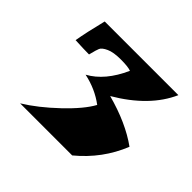

<svg xmlns="http://www.w3.org/2000/svg" viewBox="-99 -702 597 597"><g transform="rotate(45 199.0 -404.0)"><path d="M219 -534Q206 -539 174 -539Q142 -539 124.5 -531Q107 -523 103 -514Q100 -508 93 -480Q70 -480 32 -482Q39 -523 55 -587H379Q340 -499 231 -435Q324 -410 385 -366Q351 -281 278 -221H49Q98 -251 150 -300.5Q202 -350 222 -387Q182 -417 130 -428Q185 -458 219 -534Z"/></g></svg>

Font: Ruslan Display
Style: Regular
Weight: 400
Version: Version 1.000